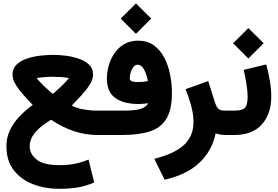

<svg xmlns="http://www.w3.org/2000/svg" viewBox="-20 -812 1670 1155"><path d="M176.8 -181.2Q147.5 -211.4 119.6 -242.9Q91.8 -274.4 73.5 -304.9Q55.2 -335.4 55.2 -363.3Q55.2 -399.9 79.6 -423.3Q104 -446.8 141.8 -459.5Q179.7 -472.2 221.7 -477.1Q263.7 -481.9 299.3 -481.9Q332.5 -481.9 373.5 -477.1Q414.6 -472.2 452.6 -459.5Q490.7 -446.8 515.4 -423.6Q540 -400.4 540 -363.3Q540 -335 520.3 -303.5Q500.5 -272 470.9 -239.7Q441.4 -207.5 411.6 -176.8Q442.9 -160.6 483.6 -153.6Q524.4 -146.5 565.9 -146.5H595.2V0H565.9Q423.3 0 287.6 -91.8Q221.2 -52.2 189.9 -13.4Q158.7 25.4 158.7 67.4Q158.7 114.7 200.9 148.2Q243.2 181.6 338.9 181.6Q385.3 181.6 427.7 173.6Q470.2 165.5 512.7 147.9L546.4 285.6Q499 306.6 449.7 315.2Q400.4 323.7 336.4 323.7Q249 323.7 176.8 295.4Q104.5 267.1 61.5 210.2Q18.6 153.3 18.6 67.4Q18.6 15.6 39.8 -28.8Q61 -73.2 97.2 -111.3Q133.3 -149.4 176.8 -181.2ZM298.3 -350.1Q271.5 -350.1 245.6 -348.1Q219.7 -346.2 200.2 -342.3Q218.8 -319.3 241.5 -297.4Q264.2 -275.4 281 -261.2Q297.9 -247.1 297.9 -247.1Q297.9 -247.1 314.7 -261.5Q331.5 -275.9 354.2 -297.9Q377 -319.8 395 -342.3Q374.5 -346.7 349.9 -348.4Q325.2 -350.1 298.3 -350.1Z M706.1 -700.2 797.9 -791.5 889.6 -700.2 797.9 -608.4ZM871.1 -190.9Q841.3 -186.5 811.5 -186.5Q724.6 -186.5 673.8 -222.4Q623 -258.3 623 -339.4Q623 -377 634 -417Q645 -457 668.2 -491.2Q691.4 -525.4 727.1 -546.4Q762.7 -567.4 811.5 -567.4Q866.7 -567.4 905.5 -539.3Q944.3 -511.2 968.3 -465.1Q992.2 -418.9 1003.2 -364Q1014.2 -309.1 1014.2 -254.9Q1014.6 -153.3 981.4 -98.1Q948.2 -43 881.6 -21.5Q814.9 0 714.8 0H575.7V-146.5H720.2Q794.4 -146.5 826.9 -157.2Q859.4 -168 871.1 -190.9ZM869.6 -324.2Q860.8 -370.6 845 -396.7Q829.1 -422.9 809.1 -422.9Q794.4 -422.9 783.4 -409.7Q772.5 -396.5 766.4 -377.4Q760.3 -358.4 760.3 -340.8Q760.3 -329.1 771 -323.7Q781.7 -318.4 817.4 -318.4Q830.1 -318.4 843.5 -320.1Q856.9 -321.8 869.6 -324.2Z M1276.9 -9.3Q1256.8 92.8 1180.9 165.8Q1105 238.8 970.2 269L908.2 143.1Q1027.8 113.8 1085.9 60.8Q1144 7.8 1144 -79.1Q1144 -123 1129.9 -176.3Q1115.7 -229.5 1096.2 -275.4L1232.9 -324.2L1272.5 -197.3Q1283.2 -166 1295.2 -156.2Q1307.1 -146.5 1332 -146.5H1351.1V0H1337.4Q1320.3 0 1304.9 -2.7Q1289.6 -5.4 1276.9 -9.3Z M1611.8 -232.4Q1611.8 -126 1554.7 -63Q1497.6 0 1389.6 0H1331.1V-146.5H1389.6Q1436.5 -146.5 1453.1 -163.1Q1469.7 -179.7 1469.7 -231Q1469.7 -264.2 1461.9 -310.3Q1454.1 -356.4 1445.8 -391.6L1581.1 -424.3Q1593.8 -381.3 1602.8 -329.3Q1611.8 -277.3 1611.8 -232.4ZM1382.3 -551.8 1474.1 -643.1 1565.9 -551.8 1474.1 -460Z"/></svg>

Font: Vazir Black FD-WOL-UI
Style: Black-FD-WOL-UI
Weight: 900
Designer: Saber Rastikerdar
Foundry: Saber Rastikerdar
Version: Version 30.0.0